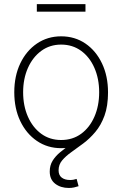

<svg xmlns="http://www.w3.org/2000/svg" viewBox="-20 -724 606 952"><path d="M283.2 10.7Q215.8 10.7 163.1 -25.1Q110.4 -61 80.6 -123.5Q50.8 -186 50.8 -266.6Q50.8 -347.2 80.6 -409.7Q110.4 -472.2 163.1 -508.1Q215.8 -543.9 283.2 -543.9Q351.1 -543.9 403.6 -508.1Q456.1 -472.2 485.8 -409.4Q515.6 -346.7 515.6 -266.6Q515.6 -186 485.8 -123.5Q456.1 -61 403.8 -25.1Q351.6 10.7 283.2 10.7ZM283.2 -29.8Q340.3 -29.8 382.6 -60.8Q424.8 -91.8 448.2 -145.5Q471.7 -199.2 471.7 -266.6Q471.7 -333.5 448.2 -387.2Q424.8 -440.9 382.3 -471.9Q339.8 -502.9 283.2 -502.9Q227.1 -502.9 184.6 -471.7Q142.1 -440.4 118.4 -387Q94.7 -333.5 94.7 -266.6Q94.7 -199.2 118.4 -145.5Q142.1 -91.8 184.3 -60.8Q226.6 -29.8 283.2 -29.8ZM321.3 208Q280.8 208 253.7 187Q226.6 166 226.6 126.5Q226.6 96.2 240.7 73.2Q254.9 50.3 278.1 31Q301.3 11.7 329.1 -7.3Q356.9 -26.4 384.5 -49.3Q412.1 -72.3 435.3 -101.8Q458.5 -131.3 472.4 -171.6Q486.3 -211.9 486.3 -266.6H515.6Q515.6 -197.8 498 -150.1Q480.5 -102.5 452.6 -69.6Q424.8 -36.6 393.1 -12.9Q361.3 10.7 333.5 30.5Q305.7 50.3 288.1 71.3Q270.5 92.3 270.5 120.6Q270.5 144.5 285.9 156.5Q301.3 168.5 327.6 168.5Q336.4 168.5 344.5 167Q352.5 165.5 359.9 163.1L369.6 199.2Q359.4 202.6 347.4 205.3Q335.4 208 321.3 208ZM403.8 -703.6V-666H162.6V-703.6Z"/></svg>

Font: Inter 20pt ExtraLight
Style: Regular
Weight: 250
Version: Version 4.001;git-66647c0bb